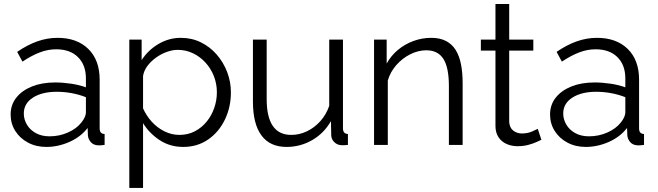

<svg xmlns="http://www.w3.org/2000/svg" viewBox="-20 -717 3254 950"><path d="M32.6 -150.4Q32.6 -198.6 60.9 -234.1Q89.1 -269.6 138.5 -289.3Q187.9 -309 253 -309Q290.6 -309 331.9 -302.9Q373.1 -296.8 405.1 -284.9V-329.1Q405.1 -395.3 366 -434.2Q326.9 -473.1 257.7 -473.1Q216.5 -473.1 175.8 -457.3Q135.1 -441.5 91.1 -412L65 -460.4Q115.7 -495.1 164.9 -512.5Q214.2 -529.8 264.8 -529.8Q360.9 -529.8 417 -474.8Q473.1 -419.7 473.1 -322.8V-82.3Q473.1 -68.1 479 -61.3Q484.9 -54.6 497.6 -53.9V0Q486.6 1.4 479.1 2Q471.5 2.5 466.6 2.2Q441.8 1.1 429.1 -14Q416.4 -29.1 415 -46.4L413.6 -83.8Q379 -39.2 323.1 -14.6Q267.2 10 209.1 10Q158.6 10 118.5 -11.4Q78.4 -32.7 55.5 -69.2Q32.6 -105.7 32.6 -150.4ZM382.4 -110.5Q393.2 -123.6 399.2 -136.9Q405.1 -150.2 405.1 -159.9V-236.1Q371.5 -249.3 334.7 -256.1Q297.9 -262.9 260.8 -262.9Q187.9 -262.9 142.8 -233.9Q97.8 -204.9 97.8 -155.4Q97.8 -126.2 113.1 -100.4Q128.3 -74.5 157.1 -58.5Q185.8 -42.5 225.3 -42.5Q274 -42.5 316.4 -61.5Q358.9 -80.5 382.4 -110.5Z M886.4 10Q820.9 10 769.6 -23.9Q718.3 -57.8 687.8 -107.7V213H619.8V-521.1H680.8V-419.6Q712.3 -468.8 764 -499.3Q815.6 -529.8 874.6 -529.8Q928.9 -529.8 974 -507.5Q1019.2 -485.2 1052.3 -447.1Q1085.5 -408.9 1104 -360.6Q1122.5 -312.2 1122.5 -260.1Q1122.5 -187 1092.8 -125.3Q1063.2 -63.6 1009.9 -26.8Q956.6 10 886.4 10ZM867.4 -49.5Q909.9 -49.5 944 -67.3Q978.2 -85.2 1002.6 -115.2Q1027 -145.2 1040 -182.8Q1053.1 -220.5 1053.1 -260.1Q1053.1 -302.1 1038.4 -339.9Q1023.7 -377.7 997 -407Q970.3 -436.4 935.1 -453.3Q900 -470.3 859.1 -470.3Q833.3 -470.3 805.1 -460.1Q777 -450 751.6 -431.7Q726.3 -413.4 709.1 -390.2Q691.9 -367 687.8 -340.9V-180.8Q704 -144.4 731 -114.6Q758.1 -84.9 793.6 -67.2Q829.1 -49.5 867.4 -49.5Z M1231.5 -214.6V-521.1H1299.5V-226.6Q1299.5 -137.8 1330 -93.6Q1360.5 -49.5 1421.1 -49.5Q1461.2 -49.5 1498.4 -67.2Q1535.6 -84.9 1564.8 -117.3Q1594 -149.7 1609 -193.2V-521.1H1677V-82.3Q1677 -68.4 1682.9 -61.5Q1688.8 -54.6 1701.5 -53.9V0Q1689.1 1.4 1682.2 1.6Q1675.3 1.8 1669.1 1.5Q1648.5 0.4 1634.1 -13.7Q1619.6 -27.7 1618.9 -47.8L1617.5 -117.9Q1583.5 -57.8 1524.9 -23.9Q1466.4 10 1397.8 10Q1315.8 10 1273.7 -46.8Q1231.5 -103.6 1231.5 -214.6Z M2269.1 0H2201.1V-291.1Q2201.1 -382.9 2173.9 -425.6Q2146.6 -468.2 2089.3 -468.2Q2049.2 -468.2 2010.1 -448.6Q1971.1 -429 1941.4 -395.5Q1911.7 -362.1 1898.8 -318.8V0H1830.8V-521.1H1893.2V-402.6Q1914.5 -441.1 1948.3 -469.6Q1982.2 -498.1 2025 -513.9Q2067.7 -529.8 2113.7 -529.8Q2157.2 -529.8 2187.3 -513.9Q2217.3 -498 2235.3 -468.6Q2253.2 -439.3 2261.2 -397.8Q2269.1 -356.4 2269.1 -305.2Z M2658.8 -25.4Q2651 -21.9 2634 -14Q2616.9 -6.2 2593.1 0.1Q2569.2 6.4 2541.2 6.4Q2511.6 6.4 2486.5 -4.6Q2461.4 -15.7 2446.4 -38.3Q2431.5 -60.9 2431.5 -94.1V-466.5H2359.3V-521.1H2431.5V-697.2H2499.5V-521.1H2618.8V-466.5H2499.5V-113.1Q2501.5 -84.8 2519.6 -70.7Q2537.8 -56.6 2561.7 -56.6Q2590.3 -56.6 2612.9 -66.5Q2635.5 -76.4 2640.8 -79.5Z M2701.6 -150.4Q2701.6 -198.6 2729.9 -234.1Q2758.1 -269.6 2807.5 -289.3Q2856.9 -309 2922 -309Q2959.6 -309 3000.9 -302.9Q3042.1 -296.8 3074.1 -284.9V-329.1Q3074.1 -395.3 3035 -434.2Q2995.9 -473.1 2926.7 -473.1Q2885.5 -473.1 2844.8 -457.3Q2804.1 -441.5 2760.1 -412L2734 -460.4Q2784.7 -495.1 2833.9 -512.5Q2883.2 -529.8 2933.8 -529.8Q3029.9 -529.8 3086 -474.8Q3142.1 -419.7 3142.1 -322.8V-82.3Q3142.1 -68.1 3148 -61.3Q3153.9 -54.6 3166.6 -53.9V0Q3155.6 1.4 3148.1 2Q3140.5 2.5 3135.6 2.2Q3110.8 1.1 3098.1 -14Q3085.4 -29.1 3084 -46.4L3082.6 -83.8Q3048 -39.2 2992.1 -14.6Q2936.2 10 2878.1 10Q2827.6 10 2787.5 -11.4Q2747.4 -32.7 2724.5 -69.2Q2701.6 -105.7 2701.6 -150.4ZM3051.4 -110.5Q3062.2 -123.6 3068.2 -136.9Q3074.1 -150.2 3074.1 -159.9V-236.1Q3040.5 -249.3 3003.7 -256.1Q2966.9 -262.9 2929.8 -262.9Q2856.9 -262.9 2811.8 -233.9Q2766.8 -204.9 2766.8 -155.4Q2766.8 -126.2 2782.1 -100.4Q2797.3 -74.5 2826.1 -58.5Q2854.8 -42.5 2894.3 -42.5Q2943 -42.5 2985.4 -61.5Q3027.9 -80.5 3051.4 -110.5Z"/></svg>

Font: Raleway Thin
Style: Regular
Weight: 100
Designer: Matt McInerney, Pablo Impallari, Rodrigo Fuenzalida
Foundry: Matt McInerney, Pablo Impallari, Rodrigo Fuenzalida
Version: Version 4.026